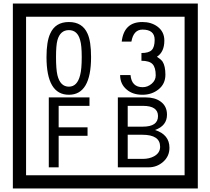

<svg xmlns="http://www.w3.org/2000/svg" viewBox="-20 -980 1195 1090"><path d="M1103 90H53V-960H1103ZM1028 15V-885H128V15ZM497 -656Q497 -442 371 -442Q244 -442 244 -656Q244 -744 265 -789Q294 -855 371 -855Q448 -855 477 -789Q497 -745 497 -656ZM444 -656Q444 -723 435 -752Q420 -809 371 -809Q322 -809 306 -752Q298 -723 298 -656Q298 -587 306 -553Q322 -488 371 -488Q419 -488 435 -554Q444 -587 444 -656ZM919 -556Q919 -504 880.5 -473Q842 -442 789 -442Q734 -442 700 -471Q662 -502 662 -554H721Q727 -485 790 -485Q818 -485 841 -504.5Q864 -524 864 -552Q864 -597 846 -616Q828 -635 783 -635V-679Q825 -679 841.5 -696Q858 -713 858 -754Q858 -812 789 -812Q738 -812 726 -744H671Q684 -855 788 -855Q839 -855 874 -829Q913 -800 913 -750Q913 -685 871 -658Q895 -642 903 -630Q919 -605 919 -556ZM488 -379H313V-257H477V-209H313V-30H257V-427H488ZM942 -141Q942 -93 906.5 -61.5Q871 -30 823 -30H649V-427H808Q859 -427 891 -404Q928 -378 928 -329Q928 -266 860 -242Q942 -216 942 -141ZM877 -321Q877 -379 792 -379H705V-261H791Q877 -261 877 -321ZM889 -147Q889 -215 788 -215H705V-78H791Q828 -78 855 -93Q889 -112 889 -147Z"/></svg>

Font: Unicode BMP Fallback SIL
Style: Regular
Weight: 400
Foundry: NRSI, SIL International
Version: Version 5.1 Based on Unicode 5.1